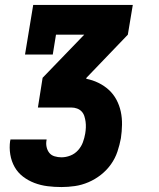

<svg xmlns="http://www.w3.org/2000/svg" viewBox="-20 -550 640 775"><path d="M228 205Q199 205 171.5 201.5Q144 198 119 188.5Q94 179 73 163Q52 147 39 124Q26 101 21.5 73.5Q17 46 21 18Q22 17 22 16Q22 15 22 13H168Q168 14 168 14.5Q168 15 168 15Q165 29 168 43Q171 57 179 67Q187 77 200.5 81Q214 85 228 85Q246 85 264 78Q282 71 295 56.5Q308 42 314.5 24.5Q321 7 324 -11Q326 -23 326.5 -35Q327 -47 325.5 -58.5Q324 -70 320.5 -81Q317 -92 309.5 -100Q302 -108 291 -112Q280 -116 268 -116H133L152 -236L320 -410H206L193 -330H81L114 -530H516L496 -410L329 -236L328 -232Q354 -227 377.5 -215.5Q401 -204 419.5 -187Q438 -170 450 -147.5Q462 -125 467.5 -99.5Q473 -74 472.5 -46.5Q472 -19 468 8Q463 35 454 62Q445 89 428 113Q411 137 387.5 155.5Q364 174 337 185.5Q310 197 282.5 201Q255 205 228 205Z"/></svg>

Font: Iosevka Curly Slab HvEx
Style: Italic
Weight: 900
Width: 7
Italic angle: -9°
Monospace: yes
Designer: Belleve Invis
Foundry: Belleve Invis
Version: Version 11.1.0; ttfautohint (v1.8.3)